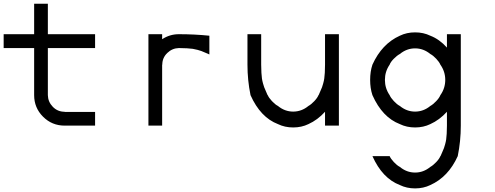

<svg xmlns="http://www.w3.org/2000/svg" viewBox="-20 -687 2707 1050"><path d="M333.3 0Q264.2 0 215.4 -48.8Q166.7 -97.5 166.7 -166.7V-424.2H0V-500H166.7V-666.7H241.7V-500H500V-424.2H241.7V-166.7Q242.5 -130 268.8 -102.9Q295 -75.8 333.3 -75.8V-75H500V0Z M958.3 -500Q1043.3 -500 1125 -491.7V-389.2Q1119.2 -391.7 1102.9 -398.8Q1086.7 -405.8 1081.2 -407.9Q1075.8 -410 1060.8 -414.2Q1045.8 -418.3 1034.2 -420Q1022.5 -421.7 1002.5 -422.9Q982.5 -424.2 958.3 -424.2Q921.7 -423.3 894.6 -397.1Q867.5 -370.8 867.5 -333.3H866.7V0H791.7V-500H866.7V-472.5Q908.3 -500 958.3 -500Z M1833.3 -500V0H1757.5V-75.8Q1716.7 -30.8 1666.7 -8.3Q1629.2 10 1583.3 10Q1537.5 10 1500 -8.3Q1404.2 -45 1350 -166.7Q1333.3 -248.3 1333.3 -333.3V-500H1408.3V-333.3Q1408.3 -309.2 1409.6 -289.2Q1410.8 -269.2 1412.5 -257.5Q1414.2 -245.8 1418.3 -230.8Q1422.5 -215.8 1424.6 -210.4Q1426.7 -205 1433.8 -188.8Q1440.8 -172.5 1443.3 -166.7H1444.2Q1450 -152.5 1467.1 -134.2Q1484.2 -115.8 1500 -107.5Q1537.5 -76.7 1583.3 -76.7Q1629.2 -76.7 1666.7 -107.5Q1681.7 -115.8 1698.8 -133.8Q1715.8 -151.7 1721.7 -166.7H1722.5Q1725 -172.5 1732.1 -188.8Q1739.2 -205 1741.3 -210.4Q1743.3 -215.8 1747.5 -230.8Q1751.7 -245.8 1753.3 -257.5Q1755 -269.2 1756.3 -289.2Q1757.5 -309.2 1757.5 -333.3V-500Z M2333.3 -8.3Q2295.8 10 2250 10Q2204.2 10 2166.7 -8.3Q2070.8 -45 2016.7 -166.7Q2004.2 -204.2 2004.2 -250Q2004.2 -295.8 2016.7 -333.3Q2068.3 -447.5 2166.7 -491.7Q2204.2 -510 2250 -510Q2295.8 -510 2333.3 -491.7Q2383.3 -472.5 2424.2 -426.7V-500H2500V0Q2500 85 2483.3 166.7Q2431.7 280.8 2333.3 325Q2295.8 343.3 2250 343.3Q2204.2 343.3 2166.7 325Q2070.8 288.3 2016.7 166.7H2110.8Q2116.7 180.8 2133.8 199.2Q2150.8 217.5 2166.7 225.8Q2204.2 256.7 2250 256.7Q2295.8 256.7 2333.3 225.8Q2348.3 217.5 2365.4 199.6Q2382.5 181.7 2388.3 166.7H2389.2Q2391.7 160.8 2398.8 144.6Q2405.8 128.3 2407.9 122.9Q2410 117.5 2414.2 102.5Q2418.3 87.5 2420 75.8Q2421.7 64.2 2422.9 44.2Q2424.2 24.2 2424.2 0V-75.8Q2383.3 -30.8 2333.3 -8.3ZM2333.3 -107.5Q2348.3 -115.8 2365.4 -133.8Q2382.5 -151.7 2388.3 -166.7Q2415 -204.2 2415 -250Q2415 -295.8 2388.3 -333.3Q2382.5 -347.5 2365.8 -365.4Q2349.2 -383.3 2333.3 -391.7Q2295.8 -422.5 2250 -422.5Q2204.2 -422.5 2166.7 -391.7Q2150.8 -383.3 2133.3 -365.4Q2115.8 -347.5 2110.8 -333.3Q2085 -295.8 2085 -250Q2085 -204.2 2110.8 -166.7Q2116.7 -152.5 2133.8 -134.2Q2150.8 -115.8 2166.7 -107.5Q2204.2 -76.7 2250 -76.7Q2295.8 -76.7 2333.3 -107.5Z"/></svg>

Font: 0xA000-Mono
Style: Mono
Weight: 400
Version: Version 0.1